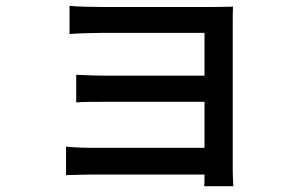

<svg xmlns="http://www.w3.org/2000/svg" viewBox="-20 -576 1040 660"><path d="M782 64C781 48 780 20 780 4V-495C780 -515 780 -541 781 -553C767 -553 736 -552 713 -552H330C299 -552 241 -553 219 -556V-459C239 -461 299 -463 330 -463H683V-316H340C304 -316 265 -318 242 -319V-224C264 -226 304 -226 341 -226H683V-68H291C256 -68 224 -70 207 -72V26C224 26 261 24 291 24H683C683 39 683 55 682 64Z"/></svg>

Font: Noto Sans CJK JP Medium
Style: Regular
Weight: 500
Designer: Ryoko NISHIZUKA (kana & ideographs); Paul D. Hunt (Latin, Greek & Cyrillic); Wenlong ZHANG (bopomofo); Sandoll Communica
Foundry: Adobe Systems Incorporated
Version: Version 1.004;PS 1.004;hotconv 1.0.82;makeotf.lib2.5.63406